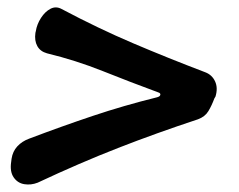

<svg xmlns="http://www.w3.org/2000/svg" viewBox="-20 -507 640 515"><path d="M555 -243Q548 -224 539 -209Q530 -194 511 -187Q399 -150 296.5 -110Q194 -70 81 -17Q63 -10 45 -13Q27 -16 16.5 -31.5Q6 -47 10 -73L11 -81Q14 -101 26.5 -114.5Q39 -128 58 -135Q145 -168 228.5 -196Q312 -224 401 -246Q409 -248 410 -252.5Q411 -257 405 -259Q329 -287 256.5 -316Q184 -345 106 -364Q88 -369 80 -383.5Q72 -398 75 -419L76 -423Q79 -442 90 -459Q101 -476 115.5 -483.5Q130 -491 145 -483Q243 -431 337 -391Q431 -351 531 -313Q549 -306 557 -288.5Q565 -271 558 -248Z"/></svg>

Font: Winky Sans SemiBold
Style: Italic
Weight: 600
Italic angle: -8.97852°
Designer: Simon Atzbach
Foundry: typofactur
Version: Version 1.205